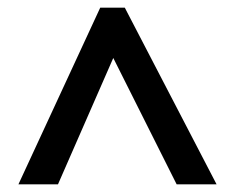

<svg xmlns="http://www.w3.org/2000/svg" viewBox="-20 -738 612 500"><path d="M28 -258 241 -718H305L544 -258H440L275 -587L131 -258Z"/></svg>

Font: Noto Sans Javanese SemiBold
Style: Regular
Weight: 600
Version: Version 2.004